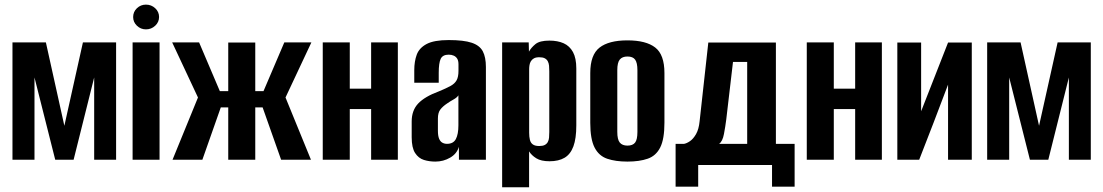

<svg xmlns="http://www.w3.org/2000/svg" viewBox="-20 -674 4654 810"><path d="M32.6 0V-495H173.6L251.5 -143.4L329.8 -495H469.8V0H377.3V-347.2L290.5 0H213L125.5 -347.2V0Z M539.4 0V-495H653.1V0ZM595.7 -550.1Q573.6 -550.1 557.6 -565.5Q541.7 -580.8 541.7 -602.1Q541.7 -624 557.6 -639.3Q573.6 -654.5 595.7 -654.5Q618.4 -654.5 634.8 -639.3Q651.1 -624 651.1 -602.4Q651.1 -580.8 634.8 -565.5Q618.4 -550.1 595.7 -550.1Z M707.8 0 815.2 -262.7 706.4 -495H820L907.5 -289.4H942.9V-494.7H1056.9V-289.4H1091.6L1179.4 -495H1293.6L1184.5 -262.7L1291.9 0H1166L1087.9 -221H1056.9V0H942.9V-221H911.5L833.7 0Z M1341.6 0V-495H1455.6V-300H1545.7V-495H1658.4V0H1545.7V-213.8H1455.6V0Z M1816.7 7.7Q1790.9 7.7 1768.3 0.7Q1745.6 -6.4 1731.2 -28.5Q1716.8 -50.6 1716.8 -95V-161.4Q1716.8 -208.3 1744.3 -237.4Q1771.9 -266.5 1831.1 -288.4Q1862.4 -301.3 1880.4 -311.2Q1898.4 -321 1906.3 -335.3Q1914.2 -349.5 1914.2 -375.2V-402.4Q1914.2 -417.7 1908.9 -426.4Q1903.5 -435.1 1894.3 -439.2Q1885.1 -443.4 1873 -443.4Q1847.4 -443.4 1839.1 -425.6Q1830.9 -407.9 1830.9 -367.1V-325.1H1727.7V-378Q1727.7 -415 1738.2 -443.5Q1748.8 -472 1780.1 -488.5Q1811.4 -505 1873 -505Q1936.2 -505 1969.9 -493.7Q2003.6 -482.5 2016.8 -457.6Q2029.9 -432.7 2029.9 -391.4V0H1916.2L1915.9 -54.7Q1907.7 -25.6 1879.2 -9Q1850.6 7.7 1816.7 7.7ZM1865.7 -67.2Q1892.6 -67.2 1903.2 -87.5Q1913.9 -107.7 1913.9 -145.4V-271.9Q1908 -262.5 1893.9 -254.7Q1879.7 -246.9 1866.5 -237.7Q1847.4 -225 1837.4 -211.6Q1827.4 -198.2 1827.4 -174.1V-123Q1827.4 -101.5 1832.3 -89.2Q1837.3 -76.9 1846.1 -72.1Q1854.8 -67.2 1865.7 -67.2Z M2098.4 116V-495H2210.5L2211.5 -456.2Q2220.8 -473 2238.9 -487.9Q2257 -502.7 2297.8 -502.7Q2332.6 -502.7 2358 -491.4Q2383.3 -480 2397.3 -454.3Q2411.3 -428.5 2411.3 -385V-144.8Q2411.3 -89.6 2399 -56.4Q2386.7 -23.1 2361.7 -8.4Q2336.7 6.3 2298.5 6.3Q2262.5 6.3 2242.5 -6.2Q2222.4 -18.7 2212.1 -35.4V116ZM2254.9 -58Q2269.7 -58 2278.1 -62.4Q2286.5 -66.8 2290.9 -74.7Q2295.3 -82.7 2296.3 -93.3Q2297.3 -103.9 2297.3 -117V-373.2Q2297.3 -386.4 2296.3 -397Q2295.3 -407.5 2290.9 -415.7Q2286.5 -423.8 2278.1 -428.1Q2269.7 -432.5 2254.9 -432.5Q2240.7 -432.5 2232.3 -427.7Q2223.9 -422.9 2219.5 -415.4Q2215.1 -407.9 2213.8 -399.1Q2212.4 -390.4 2212.4 -382.7V-114.1Q2212.4 -97.1 2215.5 -84.2Q2218.6 -71.3 2227.9 -64.7Q2237.1 -58 2254.9 -58Z M2627 7.7Q2576.9 7.7 2541.7 -4.3Q2506.5 -16.3 2488.4 -51.6Q2470.2 -86.9 2470.2 -155.7V-365.9Q2470.2 -442.7 2509.3 -473.2Q2548.5 -503.7 2627 -503.7Q2705.5 -503.7 2744.3 -473.5Q2783.1 -443.4 2783.1 -365.9V-156.4Q2783.1 -87.2 2765.3 -51.9Q2747.5 -16.6 2712.6 -4.5Q2677.8 7.7 2627 7.7ZM2627 -59.7Q2649.3 -59.7 2659.2 -72.3Q2669.1 -84.8 2669.1 -117.7V-377.9Q2669.1 -409.2 2659.5 -422.4Q2650 -435.6 2627 -435.6Q2605.4 -435.6 2594.8 -422.9Q2584.2 -410.2 2584.2 -377.9V-117.7Q2584.2 -85.1 2594.8 -72.4Q2605.4 -59.7 2627 -59.7Z M2830.2 113.6V-67.1H2865.8Q2877.1 -69.1 2891 -78.6Q2905 -88.2 2916.6 -108.6Q2928.2 -129 2931.5 -162.5L2968.2 -494.7H3253.3V-67.1H3332.3V113.6H3237V22.1H2925.5V113.6ZM3013.7 -67.1H3132.2V-412.6H3072.3L3043.8 -169.2Q3040.1 -140 3034.2 -108.8Q3028.4 -77.6 3013.7 -67.1Z M3383.6 0V-495H3497.6V-300H3587.7V-495H3700.4V0H3587.7V-213.8H3497.6V0Z M3765.6 0V-494.7H3866V-204.5L3979.7 -494.7H4079.7V0H3979.6V-317Q3949.3 -237.4 3919.3 -158.5Q3889.3 -79.6 3857.8 0Z M4144.6 0V-495H4285.6L4363.5 -143.4L4441.8 -495H4581.8V0H4489.3V-347.2L4402.5 0H4325L4237.5 -347.2V0Z"/></svg>

Font: Alumni Sans SC Thin
Style: Regular
Weight: 100
Designer: Robert E. Leuschke
Foundry: Robert E. Leuschke
Version: Version 1.018